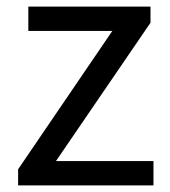

<svg xmlns="http://www.w3.org/2000/svg" viewBox="-20 -563 515 583"><path d="M35 0H446V-74H150L437 -494V-543H66V-469H321L35 -49Z"/></svg>

Font: GenYoGothic2 TW R
Style: Regular
Weight: 400
Version: Version 2.100;PS 2.1;hotconv 16.6.51;makeotf.lib2.5.65220 DE